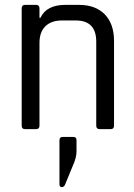

<svg xmlns="http://www.w3.org/2000/svg" viewBox="-20 -530 550 788"><path d="M294 45V92Q294 117 279 150L246 230Q241 238 234 238Q224 238 224 226V46Q224 32 237 32H281Q294 32 294 45ZM128 0H83Q69 0 69 -14V-496Q69 -510 83 -510H128Q142 -510 142 -496V-457H146Q171 -510 248 -510H304Q372 -510 410 -471Q448 -432 448 -362V-14Q448 0 434 0H389Q375 0 375 -14V-359Q375 -446 291 -446H235Q190 -446 166 -422Q142 -398 142 -354V-14Q142 0 128 0Z"/></svg>

Font: Rajdhani Medium
Style: Regular
Weight: 500
Designer: Satya Rajpurohit, Jyotish Sonowal
Foundry: Indian Type Foundry
Version: Version 1.201 February 1, 2022